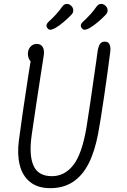

<svg xmlns="http://www.w3.org/2000/svg" viewBox="-20 -971 660 1001"><path d="M78.5 -239Q95.5 -369.5 128 -579.5Q137 -633.5 145.5 -687.5L157 -644.5Q142 -644.5 133.8 -658.8Q125.5 -673 125.5 -691Q125.5 -705.5 131.8 -717.2Q138 -729 148.5 -735.5Q159 -742 172 -742Q184.5 -742 193.8 -735.5Q203 -729 207 -715.5Q211 -702 208 -681.5Q205.5 -661.5 191 -572Q181 -507.5 169.5 -431.5Q158 -355.5 145.5 -269Q130 -162 154.8 -107.2Q179.5 -52.5 250.5 -52.5Q316.5 -52.5 361.8 -109.8Q407 -167 430.5 -304.5Q445 -392 482 -653.5L488.5 -701Q492 -726 500.2 -740Q508.5 -754 526.5 -754Q538 -754 545 -747.8Q552 -741.5 554.5 -729.8Q557 -718 555 -702.5Q542.5 -603 523.5 -473Q504.5 -343 492 -276.5Q474.5 -183 442.8 -119.8Q411 -56.5 361.2 -23.2Q311.5 10 242 10Q176.5 10 136.5 -22.5Q96.5 -55 82.8 -111Q69 -167 78.5 -239ZM235 -859 236.5 -860.5Q254.5 -876.5 273.2 -897.2Q292 -918 303.5 -935.5Q310.5 -945.5 319 -948.8Q327.5 -952 336 -949.8Q344.5 -947.5 350.5 -941.5Q361 -932 362 -918.5Q363 -905 351.5 -893.5Q334.5 -875.5 311.5 -856Q288.5 -836.5 267.5 -824.5Q254 -817 244.2 -816Q234.5 -815 228 -823.5Q221 -831.5 222.5 -840.2Q224 -849 235 -859ZM414 -859Q432 -875 451.2 -896.2Q470.5 -917.5 482.5 -935.5Q489.5 -945.5 498 -948.8Q506.5 -952 515 -949.8Q523.5 -947.5 529.5 -941.5Q540 -932 541 -918.5Q542 -905 530.5 -893.5Q513.5 -875.5 490.5 -856Q467.5 -836.5 446.5 -824.5Q433 -817 423.2 -816Q413.5 -815 407 -823.5Q400 -831.5 401.5 -840.2Q403 -849 414 -859Z"/></svg>

Font: Monaspace Radon Var
Style: Regular
Weight: 400
Designer: Riley Cran and the Lettermatic Team
Version: Version 1.000 (Monaspace Radon Var)